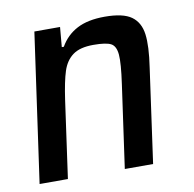

<svg xmlns="http://www.w3.org/2000/svg" viewBox="-64 -583 654 648"><g transform="rotate(-10 263.0 -259.0)"><path d="M353 -284Q363 -354 360.5 -383.5Q358 -413 341.5 -422Q325 -431 281 -431Q235 -431 210.5 -413Q186 -395 175 -361Q164 -327 155 -264L118 0H21L93 -510H181L175 -442H182Q203 -479 240 -498.5Q277 -518 335 -518Q398 -518 426.5 -497.5Q455 -477 460.5 -436Q466 -395 455 -322L410 0H313Z"/></g></svg>

Font: Assailand Medium
Style: Italic
Weight: 500
Italic angle: -8°
Designer: Hector Gatti with collaboration of the Omnibus-Type team
Foundry: Omnibus-Type
Version: Version 0.072;October 19, 2019;FontCreator 12.0.0.2547 64-bi